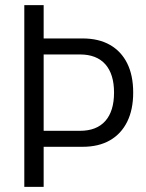

<svg xmlns="http://www.w3.org/2000/svg" viewBox="-20 -725 568 745"><path d="M74.3 0V-705H149.4V-575.8H300.4Q363 -575.8 406.7 -550.8Q450.4 -525.9 473.6 -479.2Q496.8 -432.6 496.8 -365.7Q496.8 -299.8 473.6 -252.8Q450.4 -205.8 406.7 -180.6Q363 -155.4 300.4 -155.4H149.4V0ZM149.4 -217.4H290.4Q354.8 -217.4 388.7 -255.6Q422.5 -293.8 422.5 -365.7Q422.5 -437.4 388.7 -475.6Q354.8 -513.7 290.4 -513.7H149.4Z"/></svg>

Font: Nunito Sans 12pt ExtraLight Condensed
Style: Regular
Weight: 200
Width: 3
Version: Version 3.101;gftools[0.9.27]